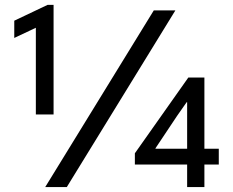

<svg xmlns="http://www.w3.org/2000/svg" viewBox="-20 -762 951 782"><path d="M126 -648.9 38.1 -607.4V-677.7L173.8 -742.2H198.2V-295.9H126ZM606.4 -719.7H694.3L252 0H164.1ZM742.2 -91.8H529.3V-137.7L747.1 -446.3H812.5V-156.2H871.1V-91.8H812.5V0H742.2ZM742.2 -156.2V-345.7H740.2L701.2 -290L613.3 -158.2V-156.2Z"/></svg>

Font: Reddit Sans Fudge
Style: Regular
Weight: 400
Designer: Stephen Hutchings
Foundry: Reddit
Version: Version 1.011